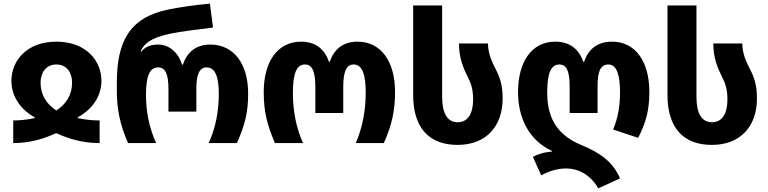

<svg xmlns="http://www.w3.org/2000/svg" viewBox="-20 -790 4241 1060"><path d="M53 0C145 0 223 -24 290 -55C358 -24 436 0 530 0V-125C495 -125 457 -128 409 -138V-142C498 -191 540 -267 540 -344C540 -452 458 -560 291 -560C125 -560 43 -452 43 -344C43 -267 84 -191 172 -142V-138C123 -128 87 -125 53 -125ZM291 -180C238 -214 204 -266 204 -333C204 -389 234 -434 291 -434C349 -434 378 -389 378 -333C378 -266 344 -214 291 -180Z M687 0H842C804 -85 786 -170 786 -268C786 -373 808 -418 853 -418C894 -418 910 -378 910 -300V-174H1064V-300C1064 -377 1080 -418 1121 -418C1172 -418 1188 -356 1188 -271C1188 -176 1171 -86 1132 0H1288C1332 -99 1350 -169 1350 -274C1350 -432 1275 -544 1141 -544C1064 -544 1013 -504 990 -433H985C963 -503 913 -544 852 -544C818 -544 784 -535 760 -505H756C780 -567 853 -590 925 -605C975 -615 1073 -628 1156 -638L1139 -770C1042 -761 966 -749 912 -738C693 -694 625 -559 625 -332V-288C625 -185 643 -101 687 0Z M1498 0H1653C1615 -85 1597 -178 1597 -276C1597 -389 1619 -434 1664 -434C1705 -434 1721 -393 1721 -308V-166H1875V-308C1875 -393 1891 -434 1933 -434C1983 -434 1999 -371 1999 -279C1999 -183 1982 -86 1944 0H2099C2143 -99 2161 -177 2161 -282C2161 -448 2086 -560 1953 -560C1875 -560 1824 -519 1801 -449H1796C1773 -518 1722 -560 1643 -560C1510 -560 1436 -447 1436 -282C1436 -176 1454 -101 1498 0Z M2506 10C2663 10 2755 -92 2755 -246C2755 -315 2742 -360 2718 -405C2694 -452 2675 -494 2674 -550H2514C2514 -469 2538 -414 2564 -362C2581 -330 2592 -295 2592 -240C2592 -168 2566 -115 2507 -115C2449 -115 2421 -165 2421 -257V-760H2261V-265C2261 -89 2345 10 2506 10Z M3283 250 3403 195C3366 108 3300 56 3188 10C3078 -36 3001 -115 3001 -278C3001 -389 3023 -434 3068 -434C3109 -434 3125 -396 3125 -311V-166H3279V-311C3279 -396 3295 -434 3339 -434C3387 -434 3403 -371 3403 -279C3403 -208 3393 -142 3365 -75L3503 -29C3548 -115 3565 -187 3565 -282C3565 -448 3490 -560 3359 -560C3279 -560 3228 -519 3205 -449H3200C3177 -518 3126 -560 3045 -560C2914 -560 2840 -447 2840 -282C2840 -135 2903 -14 3027 43V47C2977 51 2946 63 2922 76L2968 178C3009 155 3058 140 3106 140C3168 140 3238 171 3283 250Z M3910 10C4067 10 4159 -92 4159 -246C4159 -315 4146 -360 4122 -405C4098 -452 4079 -494 4078 -550H3918C3918 -469 3942 -414 3968 -362C3985 -330 3996 -295 3996 -240C3996 -168 3970 -115 3911 -115C3853 -115 3825 -165 3825 -257V-760H3665V-265C3665 -89 3749 10 3910 10Z"/></svg>

Font: Noto Sans Georgian SemiCondensed ExtraBold
Style: Regular
Weight: 800
Width: 4
Designer: Monotype Design Team, Akaki Razmadze
Foundry: Google LLC
Version: Version 2.005